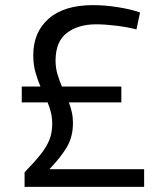

<svg xmlns="http://www.w3.org/2000/svg" viewBox="-20 -730 638 750"><path d="M76 0V-57Q114 -96 138 -126Q162 -156 173 -184Q184 -212 184 -246Q184 -270 179 -290.5Q174 -311 166 -330H65V-392H138Q127 -418 118.5 -447.5Q110 -477 110 -515Q110 -604 170 -657Q230 -710 344 -710Q388 -710 440 -702Q492 -694 527 -681L513 -615Q479 -624 435 -629.5Q391 -635 355 -635Q286 -635 241.5 -601.5Q197 -568 197 -493Q197 -465 204.5 -440Q212 -415 222 -392H454V-330H249Q256 -312 260.5 -292Q265 -272 265 -250Q265 -196 241.5 -156Q218 -116 173 -69H543V0Z"/></svg>

Font: Georama
Style: Regular
Weight: 400
Designer: Jean-Baptiste Levee
Foundry: Production Type
Version: Version 1.000